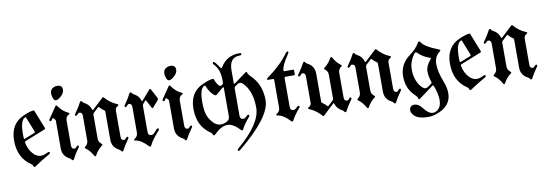

<svg xmlns="http://www.w3.org/2000/svg" viewBox="-63 -1157 5117 1799"><g transform="rotate(-10 2495.0 -257.0)"><path d="M33.2 -267.1Q33.2 -427.2 163.6 -483.9Q231.9 -513.7 263.2 -513.7Q266.6 -513.7 268.1 -510.3L337.4 -335.9Q338.9 -333 338.9 -330.1Q338.9 -323.7 330.6 -320.3L140.1 -244.6Q131.3 -241.2 131.3 -234.9Q131.3 -232.4 131.8 -230Q138.2 -193.4 151.9 -167.5Q196.8 -83.5 259.3 -83.5Q284.7 -83.5 323.7 -103Q330.6 -106.4 333.5 -106.4Q343.8 -106.4 343.8 -94.7Q343.8 -89.4 335 -84.5Q262.7 -43.9 192.9 3.4Q183.6 9.8 178.2 9.8Q172.9 9.8 169.7 -2Q166.5 -13.7 155.3 -21Q33.2 -100.1 33.2 -267.1ZM125.5 -314Q125.5 -280.8 127.4 -270Q128.4 -265.6 131.1 -265.6Q133.8 -265.6 137.2 -267.1L231.9 -304.7Q238.8 -307.6 238.8 -313.5Q238.8 -315.9 237.3 -319.3L181.6 -459.5Q179.7 -464.4 177 -464.4Q174.3 -464.4 173.3 -463.9Q125.5 -445.8 125.5 -314Z M391.6 0ZM451.2 -637.2Q451.2 -672.4 472.7 -687.5Q494.1 -702.6 517.6 -702.6Q567.4 -702.6 567.4 -658.7Q567.4 -626.5 536.4 -598.9Q505.4 -571.3 486.3 -571.3Q469.2 -571.3 460.2 -596.9Q451.2 -622.6 451.2 -637.2ZM391.6 -397.9Q391.6 -401.9 394.5 -406.2L469.7 -516.6Q474.1 -522.9 478.5 -522.9Q482.9 -522.9 486.8 -517.6Q525.9 -464.8 559.1 -447.8Q589.4 -432.6 589.4 -427.5Q589.4 -422.4 582 -419.4Q550.3 -406.7 550.3 -363.3V-128.4Q550.3 -94.7 578.6 -94.7Q588.4 -94.7 596.7 -106.4Q605 -118.2 613.3 -118.2Q622.1 -118.2 622.1 -108.4Q622.1 -104 614.3 -93.3Q576.7 -41.5 555.7 1Q551.3 9.8 544.2 9.8Q537.1 9.8 533.2 1.5Q529.3 -6.8 517.6 -12.7Q451.2 -45.9 451.2 -119.6V-383.3Q451.2 -390.1 447.3 -393.6Q439 -400.9 432.6 -409.2Q430.7 -412.1 427.7 -412.1Q425.3 -412.1 422.4 -408.2L413.1 -394.5Q408.2 -387.2 403.3 -387.2Q391.6 -387.2 391.6 -397.9Z M636.7 -404.8Q636.7 -409.2 644.5 -419.9Q682.1 -471.7 703.1 -514.2Q707.5 -522.9 714.6 -522.9Q721.7 -522.9 725.6 -514.6Q729.5 -506.3 741.2 -500.5Q790 -476.1 803.7 -427.7Q806.2 -420.9 809.1 -420.9Q812 -420.9 814.9 -423.8L917 -519Q921.4 -522.9 924.8 -522.9Q928.2 -522.9 931.2 -519Q980 -462.9 1041.5 -437.5Q1054.7 -432.1 1054.7 -426.8Q1054.7 -421.4 1043.5 -416Q1021.5 -404.8 1021.5 -376V-128.4Q1021.5 -94.7 1049.3 -94.7Q1059.1 -94.7 1067.4 -106.4Q1075.7 -118.2 1084.5 -118.2Q1093.3 -118.2 1093.3 -108.4Q1093.3 -104 1085.4 -93.3Q1048.3 -41.5 1026.9 1Q1022.5 9.8 1015.4 9.8Q1008.3 9.8 1004.4 1.5Q1000.5 -6.8 988.8 -12.7Q922.4 -45.9 922.4 -119.6V-387.2Q922.4 -394 917.5 -397.5Q887.2 -418 871.6 -437.5Q869.6 -439.9 866.9 -439.9Q864.3 -439.9 861.8 -437.5L815.9 -394.5Q807.6 -386.7 807.6 -376.5V-149.9Q807.6 -115.7 836.9 -94.7Q842.3 -90.8 842.3 -86.7Q842.3 -82.5 835.9 -78.1Q795.9 -49.3 768.1 1Q763.2 9.8 758.1 9.8Q752.9 9.8 748 1Q719.2 -51.3 680.2 -78.1Q673.8 -82.5 673.8 -86.7Q673.8 -90.8 679.2 -94.7Q708.5 -115.2 708.5 -149.9V-384.8Q708.5 -418.5 680.2 -418.5Q670.4 -418.5 662.1 -406.7Q653.8 -395 645.3 -395Q636.7 -395 636.7 -404.8Z M1107.9 -404.8Q1107.9 -409.2 1115.7 -419.9Q1152.8 -471.7 1174.3 -514.2Q1178.7 -522.9 1185.8 -522.9Q1192.9 -522.9 1196.8 -514.6Q1200.7 -506.3 1212.4 -500.5Q1261.2 -475.6 1274.4 -428.2Q1275.9 -422.9 1278.3 -422.9Q1280.8 -422.9 1283.7 -426.3L1363.8 -518.1Q1368.2 -522.9 1372.1 -522.9Q1376 -522.9 1379.4 -516.6L1425.8 -428.2Q1428.7 -422.9 1428.7 -417.5Q1428.7 -412.1 1424.3 -407.2L1371.6 -346.7Q1367.2 -341.8 1363.3 -341.8Q1359.4 -341.8 1356 -348.1L1317.9 -420.4Q1315.4 -424.8 1312.7 -424.8Q1310.1 -424.8 1307.1 -421.4L1287.1 -398.4Q1278.8 -389.2 1278.8 -377.4V-129.9Q1278.8 -94.7 1312.5 -94.7Q1326.7 -94.7 1347.7 -118.7L1365.7 -139.2Q1371.6 -146 1377 -146Q1388.2 -146 1388.2 -135.3Q1388.2 -131.3 1382.3 -124.5L1364.3 -104Q1314.5 -47.9 1289.6 2.9Q1286.1 9.8 1280.8 9.8Q1275.4 9.8 1269 2.9Q1206.5 -64 1150.4 -70.8Q1142.1 -71.8 1142.1 -77.6Q1142.1 -83.5 1147.5 -86.4Q1179.7 -104 1179.7 -142.6V-384.8Q1179.7 -418.5 1151.9 -418.5Q1142.1 -418.5 1133.8 -406.7Q1125.5 -395 1116.7 -395Q1107.9 -395 1107.9 -404.8Z M1468.8 0ZM1528.3 -637.2Q1528.3 -672.4 1549.8 -687.5Q1571.3 -702.6 1594.7 -702.6Q1644.5 -702.6 1644.5 -658.7Q1644.5 -626.5 1613.5 -598.9Q1582.5 -571.3 1563.5 -571.3Q1546.4 -571.3 1537.4 -596.9Q1528.3 -622.6 1528.3 -637.2ZM1468.8 -397.9Q1468.8 -401.9 1471.7 -406.2L1546.9 -516.6Q1551.3 -522.9 1555.7 -522.9Q1560.1 -522.9 1564 -517.6Q1603 -464.8 1636.2 -447.8Q1666.5 -432.6 1666.5 -427.5Q1666.5 -422.4 1659.2 -419.4Q1627.4 -406.7 1627.4 -363.3V-128.4Q1627.4 -94.7 1655.8 -94.7Q1665.5 -94.7 1673.8 -106.4Q1682.1 -118.2 1690.4 -118.2Q1699.2 -118.2 1699.2 -108.4Q1699.2 -104 1691.4 -93.3Q1653.8 -41.5 1632.8 1Q1628.4 9.8 1621.3 9.8Q1614.3 9.8 1610.4 1.5Q1606.4 -6.8 1594.7 -12.7Q1528.3 -45.9 1528.3 -119.6V-383.3Q1528.3 -390.1 1524.4 -393.6Q1516.1 -400.9 1509.8 -409.2Q1507.8 -412.1 1504.9 -412.1Q1502.4 -412.1 1499.5 -408.2L1490.2 -394.5Q1485.4 -387.2 1480.5 -387.2Q1468.8 -387.2 1468.8 -397.9Z M1739.7 -267.1Q1739.7 -427.2 1870.1 -483.9Q1938.5 -513.7 1969.7 -513.7Q1973.1 -513.7 1974.6 -510.3Q2003.4 -436 2029.3 -436Q2033.7 -436 2036.1 -438L2047.9 -446.8Q2054.7 -451.7 2054.7 -465.3V-492.2Q2054.7 -588.9 1998 -645.5Q1992.7 -650.9 1992.7 -658.7Q1992.7 -668 2002.9 -668Q2014.2 -668 2053.2 -607.9Q2058.6 -599.6 2063.7 -599.6Q2068.8 -599.6 2073.2 -606.9Q2133.3 -707 2252.9 -707Q2271.5 -707 2271.5 -696Q2271.5 -685.1 2252.9 -685.1Q2153.8 -685.1 2153.8 -561V-440.9Q2153.8 -432.6 2157 -432.6Q2160.2 -432.6 2163.6 -435.1L2271.5 -514.6Q2282.7 -522.9 2288.8 -522.9Q2294.9 -522.9 2294.9 -514.2Q2294.9 -501.5 2321.8 -475.6Q2419.9 -380.4 2419.9 -231.4Q2419.9 -70.8 2103 188.5Q2097.7 192.9 2089.8 192.9Q2082 192.9 2082 182.6Q2082 177.2 2088.4 171.9Q2321.3 -24.9 2321.3 -177.2Q2321.3 -327.6 2248.5 -408.7Q2227.5 -432.1 2211.9 -432.1Q2196.3 -432.1 2187.5 -425.8L2161.6 -406.7Q2153.8 -400.9 2153.8 -390.1V-129.9Q2153.8 -94.7 2187.5 -94.7Q2200.2 -94.7 2222.7 -118.7Q2229 -125.5 2233.9 -125.5Q2245.1 -125.5 2245.1 -115.2Q2245.1 -110.8 2239.3 -104Q2188.5 -44.4 2164.6 2.9Q2161.1 9.8 2155.8 9.8Q2150.4 9.8 2144 2.9Q2081.1 -64.9 2025.4 -64.9Q1967.8 -64.9 1899.4 3.4Q1893.1 9.8 1886.2 9.8Q1879.4 9.8 1876.2 -2Q1873 -13.7 1861.8 -21Q1739.7 -100.1 1739.7 -267.1ZM1832 -314Q1832 -215.3 1858.4 -167.5Q1906.7 -79.6 1969.2 -79.6Q1995.6 -79.6 2025.1 -94.7Q2054.7 -109.9 2054.7 -142.6V-410.2Q2054.7 -419.4 2051.3 -419.4Q2042.5 -419.4 1982.4 -364.7Q1974.6 -357.4 1968.5 -357.4Q1962.4 -357.4 1957.5 -360.8Q1914.6 -392.1 1888.2 -459.5Q1886.2 -464.4 1883.8 -464.4Q1881.3 -464.4 1879.9 -463.9Q1832 -447.8 1832 -314Z M2478 -436Q2608.9 -528.8 2683.6 -633.8Q2691.9 -645.5 2699.2 -645.5Q2708.5 -645.5 2708.5 -635.7Q2708.5 -630.4 2701.2 -620.6Q2632.8 -520 2632.8 -474.6Q2632.8 -467.8 2640.1 -467.8H2720.7Q2731.4 -467.8 2731.4 -457V-425.3Q2731.4 -414.6 2720.7 -414.6H2642.1Q2631.3 -414.6 2631.3 -403.8V-129.9Q2631.3 -94.7 2665 -94.7Q2677.7 -94.7 2700.2 -118.7Q2706.5 -125.5 2711.4 -125.5Q2722.7 -125.5 2722.7 -115.2Q2722.7 -110.8 2716.8 -104Q2666 -44.4 2642.1 2.9Q2638.7 9.8 2633.3 9.8Q2627.9 9.8 2621.6 2.9Q2559.1 -64 2502.9 -70.8Q2494.6 -71.8 2494.6 -77.6Q2494.6 -83.5 2500 -86.4Q2532.2 -104 2532.2 -142.6V-403.8Q2532.2 -414.6 2522.5 -414.6H2479Q2466.3 -414.6 2466.3 -421.1Q2466.3 -427.7 2478 -436Z M2759.3 0ZM3215.8 -108.4Q3215.8 -104 3208 -93.3Q3170.4 -41.5 3149.4 1Q3145 9.8 3137.9 9.8Q3130.9 9.8 3127 1.5Q3123 -6.8 3111.3 -12.7Q3062.5 -37.1 3048.8 -85.4Q3046.4 -92.3 3043.5 -92.3Q3040.5 -92.3 3037.6 -89.4L2935.5 5.9Q2931.2 9.8 2927.7 9.8Q2924.3 9.8 2921.4 5.9Q2872.6 -50.3 2811 -75.7Q2797.9 -81.1 2797.9 -86.4Q2797.9 -91.8 2809.1 -97.2Q2831.1 -108.4 2831.1 -137.2V-384.8Q2831.1 -418.5 2803.2 -418.5Q2793.5 -418.5 2785.2 -406.7Q2776.9 -395 2768.1 -395Q2759.3 -395 2759.3 -404.8Q2759.3 -409.2 2767.1 -419.9Q2804.2 -471.7 2825.7 -514.2Q2830.1 -522.9 2837.2 -522.9Q2844.2 -522.9 2848.1 -514.6Q2852.1 -506.3 2863.8 -500.5Q2930.2 -467.3 2930.2 -393.6V-126Q2930.2 -119.1 2935.1 -115.7Q2965.3 -95.2 2981 -75.7Q2982.9 -73.2 2985.6 -73.2Q2988.3 -73.2 2990.7 -75.7L3036.6 -118.7Q3044.9 -126.5 3044.9 -136.7V-363.3Q3044.9 -397.5 3015.6 -418.5Q3010.3 -422.4 3010.3 -426.5Q3010.3 -430.7 3016.6 -435.1Q3056.6 -463.9 3084.5 -514.2Q3089.4 -522.9 3094.5 -522.9Q3099.6 -522.9 3104.5 -514.2Q3133.3 -461.9 3172.4 -435.1Q3178.7 -430.7 3178.7 -426.5Q3178.7 -422.4 3173.3 -418.5Q3144 -397.9 3144 -363.3V-128.4Q3144 -94.7 3172.4 -94.7Q3182.1 -94.7 3190.4 -106.4Q3198.7 -118.2 3207.3 -118.2Q3215.8 -118.2 3215.8 -108.4Z M3230.5 -404.8Q3230.5 -409.2 3238.3 -419.9Q3275.9 -471.7 3296.9 -514.2Q3301.3 -522.9 3308.3 -522.9Q3315.4 -522.9 3319.3 -514.6Q3323.2 -506.3 3335 -500.5Q3383.8 -476.1 3397.5 -427.7Q3399.9 -420.9 3402.8 -420.9Q3405.8 -420.9 3408.7 -423.8L3510.7 -519Q3515.1 -522.9 3518.6 -522.9Q3522 -522.9 3524.9 -519Q3573.7 -462.9 3635.3 -437.5Q3648.4 -432.1 3648.4 -426.8Q3648.4 -421.4 3637.2 -416Q3615.2 -404.8 3615.2 -376V-128.4Q3615.2 -94.7 3643.1 -94.7Q3652.8 -94.7 3661.1 -106.4Q3669.4 -118.2 3678.2 -118.2Q3687 -118.2 3687 -108.4Q3687 -104 3679.2 -93.3Q3642.1 -41.5 3620.6 1Q3616.2 9.8 3609.1 9.8Q3602.1 9.8 3598.1 1.5Q3594.2 -6.8 3582.5 -12.7Q3516.1 -45.9 3516.1 -119.6V-387.2Q3516.1 -394 3511.2 -397.5Q3481 -418 3465.3 -437.5Q3463.4 -439.9 3460.7 -439.9Q3458 -439.9 3455.6 -437.5L3409.7 -394.5Q3401.4 -386.7 3401.4 -376.5V-149.9Q3401.4 -115.7 3430.7 -94.7Q3436 -90.8 3436 -86.7Q3436 -82.5 3429.7 -78.1Q3389.6 -49.3 3361.8 1Q3356.9 9.8 3351.8 9.8Q3346.7 9.8 3341.8 1Q3313 -51.3 3273.9 -78.1Q3267.6 -82.5 3267.6 -86.7Q3267.6 -90.8 3272.9 -94.7Q3302.2 -115.2 3302.2 -149.9V-384.8Q3302.2 -418.5 3273.9 -418.5Q3264.2 -418.5 3255.9 -406.7Q3247.6 -395 3239 -395Q3230.5 -395 3230.5 -404.8Z M3827.1 -415Q3887.2 -458 3919.4 -515.1Q3923.8 -522.9 3929.7 -522.9Q3939.5 -522.9 3943.8 -514.6Q3967.3 -469.7 4100.6 -417.5Q4113.3 -413.1 4113.3 -407.5Q4113.3 -401.9 4103.5 -394.5Q4053.2 -355.5 4053.2 -284.4Q4053.2 -213.4 4092.8 -112.8Q4117.2 -50.3 4117.2 0Q4117.2 127 3971.2 175.8Q3933.1 188.5 3894 188.5Q3792.5 188.5 3755.9 142.1Q3737.3 118.7 3737.3 97.4Q3737.3 76.2 3750 64.9Q3764.2 52.2 3782.7 52.2Q3823.2 52.2 3855.5 95.2Q3902.8 158.2 3945.3 158.2Q3955.1 158.2 3964.4 154.8Q4025.9 132.3 4025.9 48.3Q4025.9 -10.7 3995.1 -88.9Q3992.7 -95.2 3989 -95.2Q3985.4 -95.2 3982.4 -92.8L3854.5 1.5Q3843.3 9.8 3837.2 9.8Q3831.1 9.8 3831.1 1Q3831.1 -12.7 3804.2 -37.6Q3727.5 -109.4 3727.5 -226.6Q3727.5 -343.8 3827.1 -415ZM3818.4 -277.8Q3818.4 -168.9 3877.4 -104.5Q3898.9 -81.1 3914.1 -81.1Q3929.2 -81.1 3938.5 -87.9L3974.6 -114.7Q3980.5 -119.1 3980.5 -122.8Q3980.5 -126.5 3979 -130.4Q3960 -186.5 3960 -234.9Q3960 -283.2 4008.3 -339.8Q4012.7 -344.7 4012.7 -349.1Q4012.7 -353.5 4004.9 -355.5Q3942.4 -374 3894 -422.9Q3888.7 -428.2 3882.3 -428.2Q3876 -428.2 3871.1 -421.9Q3818.4 -352.5 3818.4 -277.8Z M4180.2 -267.1Q4180.2 -427.2 4310.5 -483.9Q4378.9 -513.7 4410.2 -513.7Q4413.6 -513.7 4415 -510.3L4484.4 -335.9Q4485.8 -333 4485.8 -330.1Q4485.8 -323.7 4477.5 -320.3L4287.1 -244.6Q4278.3 -241.2 4278.3 -234.9Q4278.3 -232.4 4278.8 -230Q4285.2 -193.4 4298.8 -167.5Q4343.8 -83.5 4406.2 -83.5Q4431.6 -83.5 4470.7 -103Q4477.5 -106.4 4480.5 -106.4Q4490.7 -106.4 4490.7 -94.7Q4490.7 -89.4 4481.9 -84.5Q4409.7 -43.9 4339.8 3.4Q4330.6 9.8 4325.2 9.8Q4319.8 9.8 4316.7 -2Q4313.5 -13.7 4302.2 -21Q4180.2 -100.1 4180.2 -267.1ZM4272.5 -314Q4272.5 -280.8 4274.4 -270Q4275.4 -265.6 4278.1 -265.6Q4280.8 -265.6 4284.2 -267.1L4378.9 -304.7Q4385.7 -307.6 4385.7 -313.5Q4385.7 -315.9 4384.3 -319.3L4328.6 -459.5Q4326.7 -464.4 4324 -464.4Q4321.3 -464.4 4320.3 -463.9Q4272.5 -445.8 4272.5 -314Z M4526.4 -404.8Q4526.4 -409.2 4534.2 -419.9Q4571.8 -471.7 4592.8 -514.2Q4597.2 -522.9 4604.2 -522.9Q4611.3 -522.9 4615.2 -514.6Q4619.1 -506.3 4630.9 -500.5Q4679.7 -476.1 4693.4 -427.7Q4695.8 -420.9 4698.7 -420.9Q4701.7 -420.9 4704.6 -423.8L4806.6 -519Q4811 -522.9 4814.5 -522.9Q4817.9 -522.9 4820.8 -519Q4869.6 -462.9 4931.2 -437.5Q4944.3 -432.1 4944.3 -426.8Q4944.3 -421.4 4933.1 -416Q4911.1 -404.8 4911.1 -376V-128.4Q4911.1 -94.7 4939 -94.7Q4948.7 -94.7 4957 -106.4Q4965.3 -118.2 4974.1 -118.2Q4982.9 -118.2 4982.9 -108.4Q4982.9 -104 4975.1 -93.3Q4938 -41.5 4916.5 1Q4912.1 9.8 4905 9.8Q4897.9 9.8 4894 1.5Q4890.1 -6.8 4878.4 -12.7Q4812 -45.9 4812 -119.6V-387.2Q4812 -394 4807.1 -397.5Q4776.9 -418 4761.2 -437.5Q4759.3 -439.9 4756.6 -439.9Q4753.9 -439.9 4751.5 -437.5L4705.6 -394.5Q4697.3 -386.7 4697.3 -376.5V-149.9Q4697.3 -115.7 4726.6 -94.7Q4731.9 -90.8 4731.9 -86.7Q4731.9 -82.5 4725.6 -78.1Q4685.5 -49.3 4657.7 1Q4652.8 9.8 4647.7 9.8Q4642.6 9.8 4637.7 1Q4608.9 -51.3 4569.8 -78.1Q4563.5 -82.5 4563.5 -86.7Q4563.5 -90.8 4568.8 -94.7Q4598.1 -115.2 4598.1 -149.9V-384.8Q4598.1 -418.5 4569.8 -418.5Q4560.1 -418.5 4551.8 -406.7Q4543.5 -395 4534.9 -395Q4526.4 -395 4526.4 -404.8Z"/></g></svg>

Font: UnifrakturMaguntia
Style: Book
Weight: 400
Designer: j. 'mach' wust, Gerrit Ansmann, Georg Duffner, based on a font by Peter Wiegel, original typeface by Carl Albert Fahrenw
Version: Version 2017-03-19